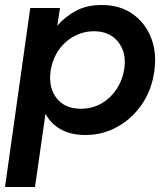

<svg xmlns="http://www.w3.org/2000/svg" viewBox="-40 -528 662 768"><path d="M-20 220 81 -496H200L189 -425Q218 -459 261.5 -483.5Q305 -508 368 -508Q439 -508 490 -472.5Q541 -437 564.5 -376.5Q588 -316 577 -242Q567 -169 528.5 -112Q490 -55 431 -21.5Q372 12 302 12Q243 12 202.5 -11Q162 -34 142 -73L100 220ZM284 -93Q328 -93 364.5 -113.5Q401 -134 425.5 -170.5Q450 -207 457 -252Q467 -317 433 -360Q399 -403 336 -403Q294 -403 256.5 -383Q219 -363 194 -326.5Q169 -290 162 -241Q154 -176 187 -134.5Q220 -93 284 -93Z"/></svg>

Font: Host Grotesk SemiBold
Style: Italic
Weight: 600
Italic angle: -8°
Designer: Doğukan Karapınar based on Poppins by Indian Type Foundry, Jonny Pinhorn
Foundry: Element Type
Version: Version 1.001; ttfautohint (v1.8.4.7-5d5b)